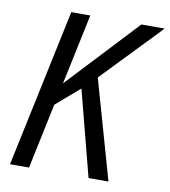

<svg xmlns="http://www.w3.org/2000/svg" viewBox="-79 -758 731 826"><g transform="rotate(10 287.0 -345.0)"><path d="M327 -433 450 0H363L266 -374L163 -285L103 0H20L166 -690H249L184 -382L472 -690H574Z"/></g></svg>

Font: Decalotype
Style: Italic
Weight: 400
Italic angle: -12°
Designer: Alfredo Marco Pradil
Foundry: Alfredo Marco Pradil
Version: Version 1.0